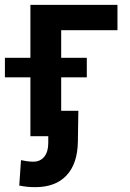

<svg xmlns="http://www.w3.org/2000/svg" viewBox="-60 -566 540 798"><path d="M428.2 -545.9V-440.4H194.3V0H66.4V-545.9ZM-39.6 -244.6V-325.7H300.8V-244.6ZM86.4 211.9Q50.8 211.9 20 205.1L27.3 99.6Q35.2 101.6 50.5 103.8Q65.9 106 78.1 106Q107.4 106 124 85.4Q140.6 64.9 140.6 28.3V0H95.7V-105.5H265.6L263.7 22.5Q262.2 114.7 216.3 163.3Q170.4 211.9 86.4 211.9Z"/></svg>

Font: Inter Semi Bold
Style: Regular
Weight: 600
Designer: Rasmus Andersson
Foundry: rsms
Version: Version 4.000;git-e0f93cc